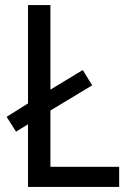

<svg xmlns="http://www.w3.org/2000/svg" viewBox="-20 -734 511 754"><path d="M90 0H448V-79H178V-300L342 -399L305 -459L178 -382V-714H90V-328L6 -275L43 -217L90 -246Z"/></svg>

Font: Noto Sans Khmer UI SemiCondensed
Style: Regular
Weight: 400
Width: 4
Designer: Danh Hong and the Monotype Design Team
Foundry: Monotype Imaging Inc.
Version: Version 2.002